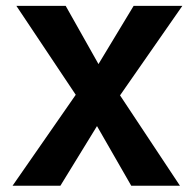

<svg xmlns="http://www.w3.org/2000/svg" viewBox="-20 -584 636 635"><path d="M21.5 30.3 230.5 -270.5 34.2 -564.5H197.3L305.7 -372.1L421.9 -564.5H583L377 -268.6L575.2 30.3H414.1L300.8 -167L179.7 30.3Z"/></svg>

Font: GenEi M Gothic v2 Bold
Style: Regular
Weight: 700
Version: Version 2.0